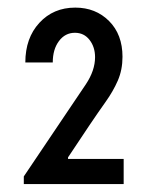

<svg xmlns="http://www.w3.org/2000/svg" viewBox="-20 -916 376 492"><path d="M41 -444.3V-463.9L147.5 -622.1Q176.3 -664.6 200 -700Q223.6 -735.4 223.6 -769.5Q223.6 -795.4 209.5 -813.7Q195.3 -832 171.9 -832Q147 -832 131.1 -810.8Q115.2 -789.6 115.2 -755.9H44.9Q44.9 -818.4 80.8 -857.4Q116.7 -896.5 172.9 -896.5Q225.1 -896.5 259.5 -862.1Q293.9 -827.6 293.9 -770.5Q293.9 -737.3 282 -709.7Q270 -682.1 250.5 -654.8Q231 -627.4 209 -594.7L154.3 -512.7V-508.8H205.1H296.9V-444.3Z"/></svg>

Font: Reddit Sans Condensed
Style: Regular
Weight: 400
Designer: Stephen Hutchings
Foundry: Reddit
Version: Version 1.014